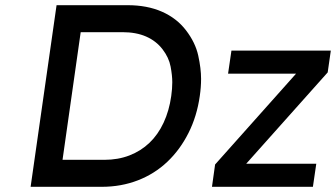

<svg xmlns="http://www.w3.org/2000/svg" viewBox="-20 -720 1295 740"><path d="M98 0 198 -700H472Q547 -700 604 -675Q661 -650 697 -603Q733 -556 744 -506Q755 -456 755 -416Q755 -384 750 -350Q739 -272 706.5 -207.5Q674 -143 625 -96.5Q576 -50 511.5 -25Q447 0 372 0ZM221 -104H382Q435 -104 479 -121Q523 -138 556 -169.5Q589 -201 610.5 -247Q632 -293 640 -350Q644 -378 644 -403Q644 -429 637.5 -463.5Q631 -498 606.5 -530Q582 -562 543.5 -579Q505 -596 452 -596H291ZM797 0 809 -86 1121 -436H859L872 -525H1255L1243 -441L929 -89H1199L1186 0Z"/></svg>

Font: Lexend
Style: Italic
Weight: 400
Italic angle: -8.13011°
Designer: Bonnie Shaver-Troup, Thomas Jockin
Foundry: Lexend
Version: Version 1.007